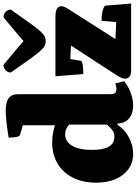

<svg xmlns="http://www.w3.org/2000/svg" viewBox="142 -930 799 1124"><g transform="rotate(-90 542.0 -367.5)"><path d="M204 12Q154 12 115.5 -15Q77 -42 56 -90.5Q35 -139 35 -204Q35 -282 64 -340Q93 -398 146 -430Q199 -462 269 -462Q320 -462 371 -446V-634L315 -650Q299 -655 299 -717Q356 -726 393.5 -730Q431 -734 456 -734Q506 -734 529.5 -717Q553 -700 553 -662V-121Q553 -102 560 -94Q567 -86 584 -86Q594 -86 603 -88.5Q612 -91 616 -93L629 -41Q601 -17 562 -2.5Q523 12 486 12Q439 12 410.5 -12.5Q382 -37 382 -79H373Q349 -39 301.5 -13.5Q254 12 204 12ZM302 -98Q328 -98 345.5 -112Q363 -126 375 -142V-363Q351 -386 318 -386Q275 -386 251 -345Q227 -304 227 -230Q227 -98 302 -98ZM690 0Q666 0 655 -10Q644 -20 644 -35Q644 -46 650 -59.5Q656 -73 665 -86L838 -352L759 -356L749 -296Q748 -289 735 -285.5Q722 -282 704.5 -281Q687 -280 671 -280L658 -443H1007Q1068 -443 1068 -408Q1068 -398 1062 -385.5Q1056 -373 1045 -357L876 -92L975 -87L983 -173Q1009 -173 1031 -169Q1053 -165 1071 -154L1084 0ZM864 -500Q849 -500 836.5 -506Q824 -512 806 -532Q788 -552 758.5 -593Q729 -634 680 -704Q680 -722 693 -734.5Q706 -747 725 -747Q772 -708 806.5 -679Q841 -650 864 -630Q887 -650 921.5 -679Q956 -708 1003 -747Q1022 -747 1035 -734.5Q1048 -722 1048 -704Q999 -634 969.5 -593Q940 -552 922 -532Q904 -512 891.5 -506Q879 -500 864 -500Z"/></g></svg>

Font: Petrona Black
Style: Regular
Weight: 900
Designer: Ringo R. Seeber
Foundry: Ringo R. Seeber
Version: Version 2.001; ttfautohint (v1.8.3)